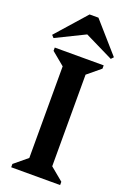

<svg xmlns="http://www.w3.org/2000/svg" viewBox="-181 -982 701 1040"><g transform="rotate(20 170.0 -461.5)"><path d="M29 0V-19L104 -81V-609L29 -671V-690H311V-671L236 -609V-81L311 -19V0ZM5 -736 -8 -750 145 -923H196L348 -750L335 -736L164 -820H176Z"/></g></svg>

Font: Platypi Light Medium
Style: Regular
Weight: 500
Version: Version 1.200